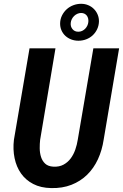

<svg xmlns="http://www.w3.org/2000/svg" viewBox="-20 -960 634 990"><path d="M594.2 -710.9 514.6 -240.2Q506.3 -185.1 484.9 -138.7Q463.4 -92.3 429.2 -58.8Q395 -25.4 348.4 -7.1Q301.8 11.2 243.7 9.8Q189.9 8.8 151.1 -11.5Q112.3 -31.7 88.4 -65.7Q64.5 -99.6 55.2 -144.5Q45.9 -189.5 51.8 -239.3L132.3 -710.9H266.1L187 -239.3Q184.6 -218.3 184.8 -194.6Q185.1 -170.9 191.7 -150.4Q198.2 -129.9 213.1 -116Q228 -102.1 255.4 -100.6Q285.6 -99.1 307.6 -111.1Q329.6 -123 344.5 -143.1Q359.4 -163.1 368.2 -188.5Q377 -213.9 380.9 -239.3L461.4 -710.9ZM290 -840.3Q290.5 -861.8 299.8 -880.4Q309.1 -898.9 324 -912.4Q338.9 -925.8 358.2 -933.1Q377.4 -940.4 398.4 -940.4Q418 -940.4 434.8 -933.3Q451.7 -926.3 464.1 -913.8Q476.6 -901.4 483.6 -884.5Q490.7 -867.7 490.2 -848.1Q489.3 -826.7 480.5 -808.6Q471.7 -790.5 457.3 -777.3Q442.9 -764.2 424.1 -757.1Q405.3 -750 384.3 -750Q364.7 -750 347.4 -756.6Q330.1 -763.2 317.1 -775.1Q304.2 -787.1 296.9 -803.7Q289.6 -820.3 290 -840.3ZM344.7 -841.8Q342.8 -823.2 353.8 -809.8Q364.7 -796.4 383.8 -796.4Q394 -796.4 403.1 -800.5Q412.1 -804.7 418.9 -811.5Q425.8 -818.4 430.2 -827.6Q434.6 -836.9 435.5 -846.7Q436.5 -855.5 434.6 -864Q432.6 -872.6 428 -878.9Q423.3 -885.3 415.8 -889.2Q408.2 -893.1 398.4 -893.1Q388.2 -893.1 378.9 -888.9Q369.6 -884.8 362.3 -877.7Q355 -870.6 350.3 -861.3Q345.7 -852.1 344.7 -841.8Z"/></svg>

Font: Roboto Mono
Style: Bold Italic
Weight: 700
Designer: Google
Version: Version 2.000985; 2015; ttfautohint (v1.3)